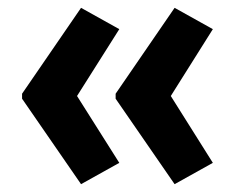

<svg xmlns="http://www.w3.org/2000/svg" viewBox="-20 -516 597 488"><path d="M283.2 -441.9 175.8 -272 283.2 -102.1 186 -47.9 36.1 -265.1V-277.8L186 -496.1ZM521 -441.9 414.1 -272 521 -102.1 423.8 -47.9 273.9 -265.1V-277.8L423.8 -496.1Z"/></svg>

Font: Open Sans Hebrew Condensed
Style: Bold
Weight: 700
Width: 3
Foundry: Ascender Corporation, Yanek Iontef
Version: Version 2.001;PS 002.001;hotconv 1.0.70;makeotf.lib2.5.58329